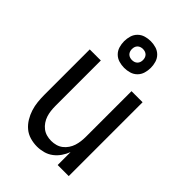

<svg xmlns="http://www.w3.org/2000/svg" viewBox="-228 -856 956 956"><g transform="rotate(45 250.0 -378.0)"><path d="M220 8Q195 8 171 1Q147 -6 128.5 -21.5Q110 -37 97 -58.5Q84 -80 76.5 -103.5Q69 -127 66.5 -151.5Q64 -176 64 -200V-520H142V-200Q142 -183 144 -166.5Q146 -150 151 -134.5Q156 -119 165.5 -105Q175 -91 188 -81Q201 -71 217 -66.5Q233 -62 250 -62Q267 -62 283 -66.5Q299 -71 312 -81Q325 -91 334.5 -105Q344 -119 349 -134.5Q354 -150 356 -166.5Q358 -183 358 -200V-520H436V0H358V-91Q350 -70 337 -51Q324 -32 305.5 -18Q287 -4 264.5 2Q242 8 220 8ZM250 -576Q231 -576 212.5 -581.5Q194 -587 180.5 -600.5Q167 -614 161.5 -632.5Q156 -651 156 -670Q156 -689 161.5 -707.5Q167 -726 180.5 -739.5Q194 -753 212.5 -758.5Q231 -764 250 -764Q269 -764 287.5 -758.5Q306 -753 319.5 -739.5Q333 -726 338.5 -707.5Q344 -689 344 -670Q344 -651 338.5 -632.5Q333 -614 319.5 -600.5Q306 -587 287.5 -581.5Q269 -576 250 -576ZM250 -631Q258 -631 265.5 -633.5Q273 -636 278.5 -641.5Q284 -647 286.5 -654.5Q289 -662 289 -670Q289 -678 286.5 -685.5Q284 -693 278.5 -698.5Q273 -704 265.5 -706.5Q258 -709 250 -709Q242 -709 234.5 -706.5Q227 -704 221.5 -698.5Q216 -693 213.5 -685.5Q211 -678 211 -670Q211 -662 213.5 -654.5Q216 -647 221.5 -641.5Q227 -636 234.5 -633.5Q242 -631 250 -631Z"/></g></svg>

Font: Iosevka Curly
Style: Regular
Weight: 400
Monospace: yes
Designer: Belleve Invis
Foundry: Belleve Invis
Version: Version 22.1.2; ttfautohint (v1.8.4)